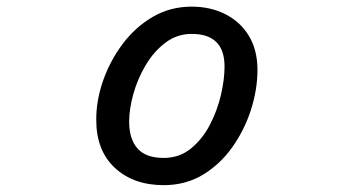

<svg xmlns="http://www.w3.org/2000/svg" viewBox="-20 -541 1040 564"><path d="M460.9 2.9Q372.1 2.9 317.4 -47.9Q262.7 -98.6 262.7 -189.5Q262.7 -247.1 283.2 -305.2Q303.7 -363.3 340.8 -412.6Q377.9 -461.9 429.2 -491.7Q480.5 -521.5 543 -521.5Q598.6 -521.5 642.6 -499Q686.5 -476.6 711.4 -435.1Q736.3 -393.6 736.3 -335.9Q736.3 -278.3 717.3 -218.8Q698.2 -159.2 662.6 -108.9Q627 -58.6 576.2 -27.8Q525.4 2.9 460.9 2.9ZM460.9 -77.1Q506.8 -77.1 540.5 -104.5Q574.2 -131.8 596.2 -173.8Q618.2 -215.8 628.9 -261.7Q639.6 -307.6 639.6 -345.7Q639.6 -441.4 543 -441.4Q500 -441.4 465.8 -415.5Q431.6 -389.6 407.7 -349.1Q383.8 -308.6 371.6 -264.6Q359.4 -220.7 359.4 -183.6Q359.4 -132.8 383.8 -105Q408.2 -77.1 460.9 -77.1Z"/></svg>

Font: Kosugi Maru
Style: Regular
Weight: 400
Designer: MOTOYA
Version: Version 4.002